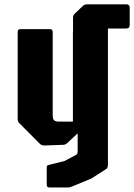

<svg xmlns="http://www.w3.org/2000/svg" viewBox="-20 -682 607 869"><path d="M310.5 -445.5V-601.5Q310.5 -613.5 318.5 -620.5L355.5 -655.5Q363 -662.5 375.5 -662.5H551Q567 -662.5 567 -647.5V-569Q567 -553 551 -553H468.5V-537.5ZM204 166.5Q191.5 166.5 191.5 154V76Q191.5 66.5 199 65L272.5 46.5L324 19Q331.5 15 331.5 3.5V-78.5L285 -35Q276.5 -26.5 265 -26.5L180 -23.5Q168.5 -23.5 160 -31.5L68.5 -123.5Q60 -131.5 60 -143.5V-537.5Q60 -550 72.5 -550H206Q218.5 -550 218.5 -537.5V-161Q218.5 -144.5 224.5 -138Q230.5 -131.5 246.5 -131.5H310V-537.5Q310 -550 322.5 -550H456Q468.5 -550 468.5 -537.5V63.5Q468.5 78.5 460 83.5L393.5 126L309 161Q301.5 164 297.8 165.2Q294 166.5 286 166.5Z"/></svg>

Font: Jaro
Style: Regular
Weight: 400
Designer: Agyei Archer, Celine Hurka, Mirko Velimirović
Version: Version 1.000